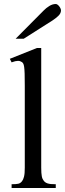

<svg xmlns="http://www.w3.org/2000/svg" viewBox="-20 -933 323 953"><path d="M37.6 0V-18.6Q60.1 -18.6 70.8 -21Q81.5 -23.4 89.4 -33.7Q92.3 -37.6 94.7 -42.7Q97.2 -47.9 99.1 -55.7Q101.1 -63.5 102.1 -74.5Q103 -85.4 103 -101.1V-506.8Q103 -544.9 102.3 -566.9Q101.6 -588.9 99.9 -600.6Q98.1 -612.3 95.7 -616.7Q93.3 -621.1 89.4 -624.5Q85 -627.4 80.1 -629.2Q75.2 -630.9 69.3 -630.9Q63.5 -630.9 55.7 -629.2Q47.9 -627.4 37.6 -623.5L28.8 -641.1L163.6 -694.8H184.6V-101.1Q184.6 -86.4 185.3 -75.9Q186 -65.4 187.5 -57.9Q189 -50.3 191.4 -45.2Q193.8 -40 197.3 -35.6Q200.7 -31.2 205.1 -28.1Q209.5 -24.9 216.1 -22.7Q222.7 -20.5 232.7 -19.5Q242.7 -18.6 256.8 -18.6V0ZM282.7 -881.3Q282.7 -867.2 270.3 -855Q257.8 -842.8 242.2 -832.5L97.7 -740.7H57.6L196.3 -880.4Q209 -893.6 224.9 -903.3Q240.7 -913.1 256.8 -913.1Q260.7 -913.1 265.1 -910.2Q269.5 -907.2 273.4 -902.3Q277.3 -897.5 280 -891.8Q282.7 -886.2 282.7 -881.3Z"/></svg>

Font: Doulos SIL
Style: Regular
Weight: 400
Designer: Walt Agee, Victor Gaultney, Peter Martin, Debbi Hosken
Foundry: SIL International
Version: Version 4.110; 2011; Maintenance release